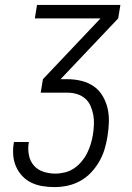

<svg xmlns="http://www.w3.org/2000/svg" viewBox="-20 -755 540 783"><path d="M202 8Q177 8 153 4Q129 0 108 -10Q87 -20 71 -37Q55 -54 45.5 -75.5Q36 -97 34 -121.5Q32 -146 36 -171L37 -176H98L97 -172Q93 -147 98 -122Q103 -97 118.5 -79.5Q134 -62 157.5 -54.5Q181 -47 206 -47Q225 -47 245 -52Q265 -57 282 -68.5Q299 -80 312.5 -96Q326 -112 335 -130Q344 -148 350 -167.5Q356 -187 359 -206Q362 -226 363 -246.5Q364 -267 360.5 -286Q357 -305 349.5 -322.5Q342 -340 328 -352.5Q314 -365 295 -371Q276 -377 256 -377H146L155 -432L390 -680H122L131 -735H471L462 -680L227 -432H256Q285 -432 313 -425Q341 -418 363 -402.5Q385 -387 399 -363Q413 -339 419 -312Q425 -285 424 -255.5Q423 -226 418 -197Q414 -171 406 -145Q398 -119 384 -95Q370 -71 350.5 -50.5Q331 -30 306 -16.5Q281 -3 254.5 2.5Q228 8 202 8Z"/></svg>

Font: Iosevka Term Curly Lt Obl
Style: Regular
Weight: 300
Italic angle: -9°
Designer: Belleve Invis
Foundry: Belleve Invis
Version: Version 32.3.0